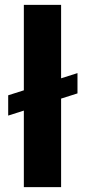

<svg xmlns="http://www.w3.org/2000/svg" viewBox="-20 -770 355 790"><path d="M298.8 -469.2V-385.7L231.4 -364.3V0H78.1V-314.9L13.7 -294.4V-377.9L78.1 -398.4V-750H231.4V-447.8Z"/></svg>

Font: Vazirmatn UI FD ExtraBold
Style: Regular
Weight: 800
Designer: Saber Rastikerdar
Foundry: Saber Rastikerdar
Version: Version 33.003